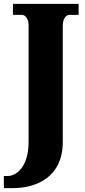

<svg xmlns="http://www.w3.org/2000/svg" viewBox="-43 -734 440 994"><path d="M-23 240H22C149 240 282 181 282 0V-601C282 -641 301 -657 317 -657H364V-714H24V-657H71C85 -657 105 -641 105 -603V1C105 131 41 177 -2 177H-23Z"/></svg>

Font: Noto Serif Sinhala Condensed Black
Style: Regular
Weight: 900
Width: 3
Designer: Jelle Bosma - Monotype Design Team
Foundry: Monotype Imaging Inc.
Version: Version 2.007